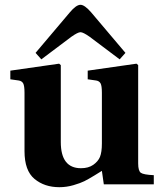

<svg xmlns="http://www.w3.org/2000/svg" viewBox="-20 -767 669 799"><path d="M128 -547 271 -716Q297 -747 315 -747Q332 -747 359 -716L502 -547L478 -520L353 -614Q326 -633 315 -633Q304 -633 277 -614L152 -520ZM23 -437V-473L226 -502L233 -496V-176Q233 -67 317 -67Q348 -67 368 -81Q388 -95 396 -114Q404 -134 404 -170V-381Q404 -410 398.5 -420Q393 -430 380 -432L345 -437V-473L548 -502L555 -496V-87Q555 -56 566 -48Q577 -40 620 -38V0H412L404 -56Q398 -52 372.5 -36.5Q347 -21 331 -13Q315 -5 286 3.5Q257 12 227 12Q165 12 123.5 -22.5Q82 -57 82 -138V-381Q82 -410 76.5 -420Q71 -430 58 -432Z"/></svg>

Font: Heuristica
Style: Bold
Weight: 700
Version: Version 1.0.2